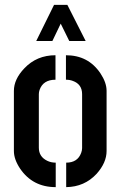

<svg xmlns="http://www.w3.org/2000/svg" viewBox="-20 -768 495 789"><path d="M128.9 -599.6 202.1 -748H256.8L332 -599.6H264.6L229.5 -670.9L195.3 -599.6ZM37.1 -147.5V-394.5Q37.1 -442.4 80.1 -487.3Q130.9 -541 208 -541V-440.4Q157.2 -440.4 142.6 -398.4Q139.6 -389.6 139.6 -380.9V-161.1Q139.6 -124 173.8 -107.4Q189.5 -99.6 209 -99.6V1Q114.3 1 62.5 -75.2Q37.1 -113.3 37.1 -147.5ZM252 1V-99.6Q298.8 -99.6 313.5 -139.6Q317.4 -150.4 317.4 -159.2V-380.9Q317.4 -421.9 279.3 -435.5Q266.6 -440.4 251 -440.4V-541Q342.8 -541 392.6 -466.8Q418 -428.7 418 -394.5V-147.5Q418 -99.6 377 -53.7Q327.1 0 252 1Z"/></svg>

Font: Post No Bills Colombo
Style: Bold
Weight: 700
Designer: Kosala Senevirathne, Siva Puranthara, Lasantha Premarathna, Tharique Azeez
Foundry: Mooniak
Version: Version 1.220 ; ttfautohint (v1.6)